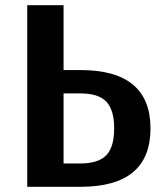

<svg xmlns="http://www.w3.org/2000/svg" viewBox="-20 -720 635 740"><path d="M85 0V-700H225V-450H290Q560 -450 560 -225Q560 0 290 0ZM225 -90H290Q359 -90 389.5 -121.5Q420 -153 420 -225Q420 -297 389.5 -328.5Q359 -360 290 -360H225Z"/></svg>

Font: Scada
Style: Bold
Weight: 700
Designer: Jovanny Lemonad
Foundry: Jovanny Lemonad
Version: Version 4.100;PS 004.100;hotconv 1.0.88;makeotf.lib2.5.64775